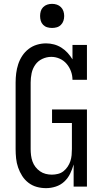

<svg xmlns="http://www.w3.org/2000/svg" viewBox="-20 -968 540 996"><path d="M219 8Q194 8 170.5 1.5Q147 -5 127.5 -20Q108 -35 95 -55.5Q82 -76 74 -99Q66 -122 63.5 -146.5Q61 -171 61 -195V-540Q61 -564 64 -588Q67 -612 74.5 -635Q82 -658 95.5 -678.5Q109 -699 128.5 -714Q148 -729 171.5 -736Q195 -743 219 -743Q240 -743 260.5 -737.5Q281 -732 299 -720.5Q317 -709 331 -693.5Q345 -678 356 -660V-735H431V-554H356Q356 -577 348 -598.5Q340 -620 325.5 -637Q311 -654 290 -663.5Q269 -673 246 -673Q222 -673 199.5 -662.5Q177 -652 163 -632Q149 -612 144 -588Q139 -564 139 -540V-195Q139 -179 141 -162.5Q143 -146 148.5 -130.5Q154 -115 164 -102Q174 -89 187.5 -79.5Q201 -70 217 -66Q233 -62 249 -62Q265 -62 281 -66Q297 -70 309.5 -80Q322 -90 331 -103.5Q340 -117 345 -132Q350 -147 351.5 -163Q353 -179 353 -195V-330H250V-400H431V0H362V-115Q355 -90 343.5 -66.5Q332 -43 313 -25.5Q294 -8 269 0Q244 8 219 8ZM250 -823Q237 -823 225 -826.5Q213 -830 204 -839Q195 -848 191.5 -860Q188 -872 188 -885Q188 -898 191.5 -910Q195 -922 204 -931Q213 -940 225 -944Q237 -948 250 -948Q263 -948 275 -944Q287 -940 296 -931Q305 -922 309 -910Q313 -898 313 -885Q313 -872 309 -860Q305 -848 296 -839Q287 -830 275 -826.5Q263 -823 250 -823Z"/></svg>

Font: Iosevka Curly Slab
Style: Regular
Weight: 400
Monospace: yes
Designer: Belleve Invis
Foundry: Belleve Invis
Version: Version 22.1.2; ttfautohint (v1.8.4)